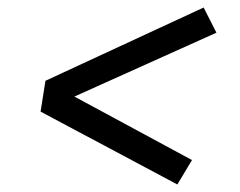

<svg xmlns="http://www.w3.org/2000/svg" viewBox="-20 -596 640 511"><path d="M452 -105 88 -299 101 -381 522 -576 556 -509 178 -339 491 -170Z"/></svg>

Font: Iosevka Slab Extended Oblique
Style: Regular
Weight: 400
Width: 7
Italic angle: -9°
Monospace: yes
Designer: Belleve Invis
Foundry: Belleve Invis
Version: Version 11.1.0; ttfautohint (v1.8.3)